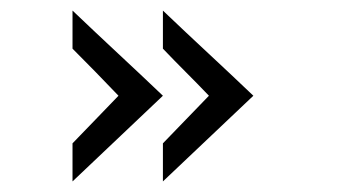

<svg xmlns="http://www.w3.org/2000/svg" viewBox="-20 -420 641 363"><path d="M459 -239Q416 -280 373.5 -319.5Q331 -359 288 -400V-328Q310 -305 331.5 -283.5Q353 -262 375 -239Q353 -216 331.5 -194Q310 -172 288 -149V-77ZM288 -239Q245 -280 202.5 -319.5Q160.1 -359 117.1 -400V-328Q139.1 -306 160.6 -284Q182 -262 204 -239Q182 -216 160.6 -194Q139.1 -172 117.1 -149V-77Z"/></svg>

Font: Josefin Slab SemiBold
Style: Regular
Weight: 600
Designer: Santiago Orozco
Foundry: Typemade
Version: Version 2.000